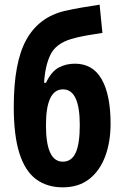

<svg xmlns="http://www.w3.org/2000/svg" viewBox="-20 -793 530 823"><path d="M249 10Q182 10 135 -24.5Q88 -59 63.5 -135Q39 -211 39 -335Q39 -526 93 -623Q147 -720 257 -746Q292 -754 329.5 -760.5Q367 -767 407 -773L419 -652Q380 -646 348.5 -640.5Q317 -635 286 -626Q219 -606 196 -558Q173 -510 169 -438H177Q200 -486 231 -503Q262 -520 301 -520Q378 -520 416 -453Q454 -386 454 -263Q454 -185 431 -123Q408 -61 362.5 -25.5Q317 10 249 10ZM249 -100Q287 -100 304.5 -138.5Q322 -177 322 -257Q322 -410 250 -410Q177 -410 177 -256Q177 -100 249 -100Z"/></svg>

Font: Noto Sans ExtraCondensed
Style: Bold
Weight: 700
Width: 2
Designer: Monotype Design Team
Foundry: Monotype Imaging Inc.
Version: Version 2.013; ttfautohint (v1.8.4.7-5d5b)